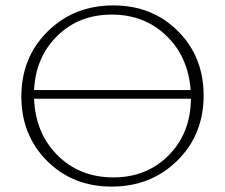

<svg xmlns="http://www.w3.org/2000/svg" viewBox="-20 -684 832 710"><path d="M399 -664Q543 -664 638 -569Q733 -474 733 -331Q733 -186 635.5 -90Q538 6 393 6Q249 6 154 -89Q59 -184 59 -327Q59 -472 156.5 -568Q254 -664 399 -664ZM106 -351H685Q676 -474 595 -552Q514 -630 393 -630Q272 -630 192 -551.5Q112 -473 106 -351ZM686 -319H106Q111 -191 193 -109.5Q275 -28 399 -28Q523 -28 604 -110Q685 -192 686 -319Z"/></svg>

Font: EauTestSC Light
Style: Regular
Weight: 300
Designer: Christian Thalmann (Catharsis Fonts)
Version: Version 0.001;PS 000.001;hotconv 1.0.88;makeotf.lib2.5.64775